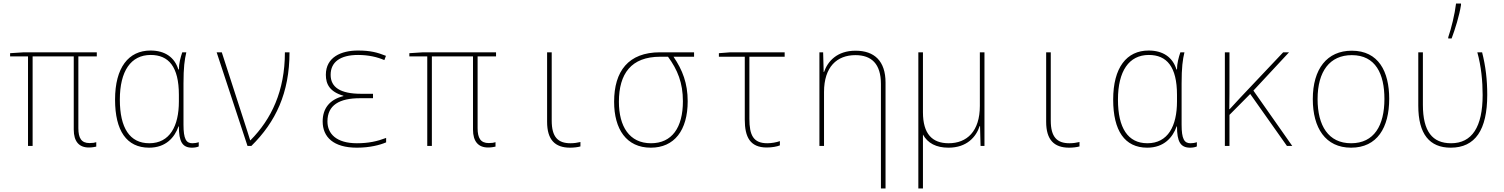

<svg xmlns="http://www.w3.org/2000/svg" viewBox="-20 -823 8485 1083"><path d="M481 9C499 9 514 6 523 4V-21C514 -18 503 -16 485 -16C439 -16 422 -44 422 -100V-505H526V-528H115L37 -523V-505H138V0H164V-505H396V-92C396 -25 426 9 481 9Z M821 10C916 10 965 -48 987 -110H989C989 -25 1008 10 1063 10C1078 10 1093 7 1101 3V-21C1090 -17 1077 -15 1065 -15C1030 -15 1015 -39 1015 -120V-352C1015 -442 1021 -486 1031 -528H1008C998 -498 989 -465 989 -431H986C965 -500 910 -538 829 -538C705 -538 629 -442 629 -261C629 -86 694 10 821 10ZM822 -15C712 -15 656 -101 656 -261C656 -422 718 -513 830 -513C931 -513 989 -447 989 -288V-251C989 -112 938 -15 822 -15Z M1376 0H1398C1535 -135 1613 -299 1613 -528H1587C1587 -310 1511 -151 1393 -32H1391C1386 -49 1380 -68 1375 -83L1231 -528H1202Z M1993 10C2066 10 2123 -5 2158 -20V-45C2108 -26 2059 -15 1993 -15C1878 -15 1827 -68 1827 -138C1827 -230 1894 -269 2011 -269H2084V-294H2017C1899 -294 1845 -331 1845 -401C1845 -473 1899 -513 2000 -513C2059 -513 2109 -501 2148 -484L2157 -508C2109 -527 2070 -538 1999 -538C1905 -538 1818 -501 1818 -401C1818 -347 1841 -305 1917 -283V-281C1837 -261 1800 -209 1800 -138C1800 -50 1861 10 1993 10Z M2733 9C2751 9 2766 6 2775 4V-21C2766 -18 2755 -16 2737 -16C2691 -16 2674 -44 2674 -100V-505H2778V-528H2367L2289 -523V-505H2390V0H2416V-505H2648V-92C2648 -25 2678 9 2733 9Z M3196 10C3217 10 3240 7 3254 3V-22C3238 -18 3218 -15 3198 -15C3127 -15 3092 -50 3092 -143V-528H3066V-136C3066 -35 3110 10 3196 10Z M3651 10C3783 10 3859 -87 3859 -252C3859 -353 3830 -428 3779 -503H3895V-528H3703C3524 -528 3444 -421 3444 -249C3444 -95 3513 10 3651 10ZM3652 -15C3530 -15 3471 -110 3471 -249C3471 -407 3540 -503 3704 -503H3748C3802 -429 3832 -356 3832 -252C3832 -103 3770 -15 3652 -15Z M4305 9C4334 9 4362 4 4379 -3V-27C4359 -20 4332 -15 4308 -15C4229 -15 4207 -61 4207 -153V-503H4406V-528H4100L4035 -523V-503H4181V-148C4181 -50 4211 9 4305 9Z M4602 0H4628V-304C4628 -446 4701 -512 4805 -512C4895 -512 4949 -464 4949 -349V240H4975V-357C4975 -479 4912 -537 4806 -537C4701 -537 4649 -477 4628 -417H4626L4623 -528H4602Z M5160 240H5186V-64C5213 -15 5261 10 5330 10C5434 10 5486 -51 5506 -112H5508L5511 0H5533V-528H5507V-226C5507 -82 5434 -15 5331 -15C5238 -15 5186 -68 5186 -190V-528H5160Z M6011 10C6032 10 6055 7 6069 3V-22C6053 -18 6033 -15 6013 -15C5942 -15 5907 -50 5907 -143V-528H5881V-136C5881 -35 5925 10 6011 10Z M6451 10C6546 10 6595 -48 6617 -110H6619C6619 -25 6638 10 6693 10C6708 10 6723 7 6731 3V-21C6720 -17 6707 -15 6695 -15C6660 -15 6645 -39 6645 -120V-352C6645 -442 6651 -486 6661 -528H6638C6628 -498 6619 -465 6619 -431H6616C6595 -500 6540 -538 6459 -538C6335 -538 6259 -442 6259 -261C6259 -86 6324 10 6451 10ZM6452 -15C6342 -15 6286 -101 6286 -261C6286 -422 6348 -513 6460 -513C6561 -513 6619 -447 6619 -288V-251C6619 -112 6568 -15 6452 -15Z M6889 0H6915V-175L7032 -293L7239 0H7269L7050 -312L7251 -528H7218L6976 -272C6955 -249 6936 -228 6916 -207H6914C6915 -268 6915 -320 6915 -381V-528H6889Z M7601 10C7748 10 7816 -103 7816 -266C7816 -419 7756 -537 7605 -537C7465 -537 7385 -434 7385 -264C7385 -102 7456 10 7601 10ZM7601 -15C7473 -15 7412 -114 7412 -264C7412 -421 7481 -512 7605 -512C7740 -512 7789 -405 7789 -265C7789 -115 7731 -15 7601 -15Z M8149 -613V-606H8168C8187 -656 8212 -736 8221 -795V-803H8193C8186 -743 8166 -662 8149 -613ZM8163 10C8301 10 8369 -90 8369 -288C8369 -373 8360 -449 8340 -528H8313C8335 -449 8343 -365 8343 -287C8343 -107 8283 -15 8165 -15C8060 -15 8006 -81 8006 -232V-528H7980V-227C7980 -66 8044 10 8163 10Z"/></svg>

Font: Noto Sans Mono SemiCondensed Thin
Style: Regular
Weight: 100
Width: 4
Designer: Monotype Design Team
Foundry: Monotype Imaging Inc.
Version: Version 2.014